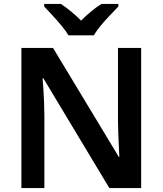

<svg xmlns="http://www.w3.org/2000/svg" viewBox="-20 -958 828 978"><path d="M699 0H537L201 -559H197Q199 -536 201 -504Q203 -472 204.5 -437.5Q206 -403 206 -370V0H89V-714H250L585 -159H588Q587 -178 585.5 -209.5Q584 -241 582.5 -276.5Q581 -312 581 -341V-714H699ZM329 -778Q315 -801 293 -827.5Q271 -854 247 -880Q223 -906 205 -925V-938H290Q316 -921 341.5 -900Q367 -879 393 -853Q419 -879 445 -900.5Q471 -922 497 -938H583V-925Q565 -906 540.5 -880.5Q516 -855 493.5 -828Q471 -801 458 -778Z"/></svg>

Font: Noto Sans Khmer SemiBold
Style: Regular
Weight: 600
Version: Version 2.003